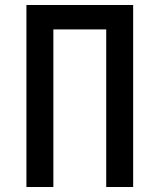

<svg xmlns="http://www.w3.org/2000/svg" viewBox="-20 -750 640 770"><path d="M86 0V-730H514V0H406V-632H194V0Z"/></svg>

Font: JetBrains Mono SemiBold
Style: Regular
Weight: 472
Monospace: yes
Designer: Philipp Nurullin, Konstantin Bulenkov
Foundry: JetBrains
Version: Version 2.305; ttfautohint (v1.8.4.7-5d5b)